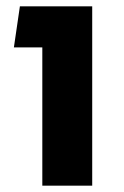

<svg xmlns="http://www.w3.org/2000/svg" viewBox="-20 -588 394 608"><path d="M114 0V-438H24L43 -568H272V0Z"/></svg>

Font: FiraGO
Style: Bold
Weight: 700
Designer: bBox Type
Foundry: bBox Type GmbH
Version: Version 1.001;PS 001.001;hotconv 1.0.88;makeotf.lib2.5.64775